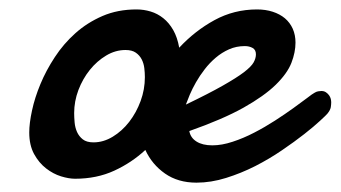

<svg xmlns="http://www.w3.org/2000/svg" viewBox="-20 -375 722 407"><path d="M522.5 -259.8Q522.5 -269.5 515.4 -273.4Q508.3 -277.3 499 -277.3Q481 -277.3 465.6 -270.5Q450.2 -263.7 437.3 -252.7Q424.3 -241.7 413.8 -228Q403.3 -214.4 395.5 -200.7Q387.7 -187 382.3 -174.3Q377 -161.6 374 -153.3Q422.9 -176.8 452.1 -193.4Q481.4 -210 497.1 -221.9Q512.7 -233.9 517.6 -242.7Q522.5 -251.5 522.5 -259.8ZM246.1 -269Q224.6 -269 205.1 -257.3Q185.5 -245.6 170.4 -226.8Q155.3 -208 146.2 -184.1Q137.2 -160.2 137.2 -135.3Q137.2 -126 138.2 -115.2Q139.2 -104.5 143.3 -95.2Q147.5 -85.9 155.5 -79.6Q163.6 -73.2 178.2 -73.2Q199.2 -73.2 219 -85.2Q238.8 -97.2 253.9 -116.7Q269 -136.2 278.1 -160.9Q287.1 -185.5 287.1 -211.4Q287.1 -220.7 285.9 -230.7Q284.7 -240.7 280.3 -249.3Q275.9 -257.8 267.8 -263.4Q259.8 -269 246.1 -269ZM524.9 -355Q543 -355 558.1 -350.1Q573.2 -345.2 584 -336.2Q594.7 -327.1 600.6 -314Q606.4 -300.8 606.4 -284.7Q606.4 -264.2 597.7 -241.7Q588.9 -219.2 564.5 -195.3Q540 -171.4 496.1 -146.7Q452.1 -122.1 381.3 -97.2Q383.8 -83 396.5 -75Q409.2 -66.9 430.2 -66.9Q450.2 -66.9 473.1 -74.5Q496.1 -82 518.8 -93.8Q541.5 -105.5 563 -119.4Q584.5 -133.3 601.8 -145.8Q619.1 -158.2 630.9 -167.2Q642.6 -176.3 646.5 -178.2Q650.4 -180.7 654.3 -181.4Q658.2 -182.1 661.1 -182.1Q667 -182.1 670.9 -179.4Q674.8 -176.8 677.5 -173.1Q680.2 -169.4 681.2 -165.3Q682.1 -161.1 682.1 -158.2Q682.1 -153.8 681.2 -147.7Q680.2 -141.6 673.8 -133.8Q671.4 -130.9 658.4 -118.9Q645.5 -106.9 625 -90.8Q604.5 -74.7 577.6 -56.4Q550.8 -38.1 521 -22.9Q491.2 -7.8 459.2 2.2Q427.2 12.2 396.5 12.2Q357.4 12.2 329.8 -7.1Q302.2 -26.4 288.1 -57.1Q259.3 -30.3 222.2 -13.2Q185.1 3.9 139.2 3.9Q126 3.9 109.4 -1.2Q92.8 -6.3 77.6 -18.1Q62.5 -29.8 52.2 -48.6Q42 -67.4 42 -94.2Q42 -113.8 47.9 -140.9Q53.7 -168 65.7 -196.8Q77.6 -225.6 96.2 -253.9Q114.7 -282.2 139.9 -304.7Q165 -327.1 197.3 -341.1Q229.5 -355 269.5 -355Q284.7 -355 299.3 -350.6Q314 -346.2 326.2 -336.4Q338.4 -326.7 347.2 -311.3Q356 -295.9 359.9 -273.9Q393.1 -309.6 434.6 -332.3Q476.1 -355 524.9 -355Z"/></svg>

Font: Damion
Style: Regular
Weight: 400
Foundry: vernon adams
Version: Version 1.000